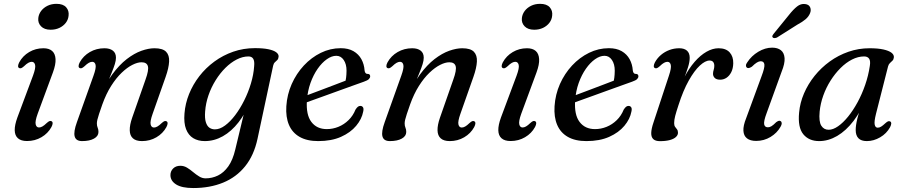

<svg xmlns="http://www.w3.org/2000/svg" viewBox="-20 -717 4664 990"><path d="M174.3 -130.7Q160.1 -91.6 164 -75.7Q167.8 -59.7 181.1 -59.7Q189.3 -59.7 198.6 -64.9Q207.8 -70 221.1 -82.8Q229.5 -90.4 235 -92.5Q240.5 -94.5 245.6 -92Q251.5 -89.1 251.4 -81.3Q251.2 -73.5 245.3 -62.1Q227.3 -29.1 193.8 -9.5Q160.2 10.2 119.4 10.2Q88.4 10.2 72.4 -4.1Q56.4 -18.3 55.9 -45.4Q55.5 -72.5 69.6 -111.2L150.3 -327.3Q164.9 -366.7 161 -382.5Q157.1 -398.3 143.5 -398.3Q135.6 -398.3 126.2 -393.2Q116.8 -388.2 103.5 -375.2Q95.1 -367.8 89.6 -365.7Q84.1 -363.7 79 -366Q73.1 -368.9 73.2 -376.7Q73.4 -384.5 79.3 -395.9Q97.1 -428.7 130.3 -448.5Q163.6 -468.2 203.8 -468.2Q232.9 -468.2 248.9 -454.2Q264.8 -440.1 266.4 -412.4Q268 -384.7 253 -343.8ZM241 -563.7Q208.6 -563.7 191.5 -581.4Q174.5 -599.2 177.5 -624.2Q179.6 -643.8 192 -660.5Q204.5 -677.1 225 -687.2Q245.4 -697.2 271.4 -697.2Q305.4 -697.2 321.2 -679.4Q336.9 -661.5 333.6 -636Q331.8 -615.8 319.3 -599.4Q306.7 -583 286.6 -573.3Q266.5 -563.7 241 -563.7Z M391 -366Q385.1 -368.9 385.2 -376.7Q385.4 -384.5 391.3 -395.9Q409.5 -428.9 443.3 -448.6Q477.2 -468.2 518.4 -468.2Q546 -468.2 562 -455.9Q577.9 -443.6 577.9 -419.5Q577.9 -405.2 572.2 -386.6Q566.4 -368 555.8 -341.8Q545.2 -315.6 529.9 -278.6Q514.6 -241.5 495.4 -190L493.4 -211.3Q522.3 -283.7 558.6 -333.1Q594.9 -382.4 633.6 -412.3Q672.3 -442.1 709.3 -455.2Q746.2 -468.2 776.5 -468.2Q818.7 -468.2 836.3 -450.3Q853.8 -432.3 852 -399.3Q850.2 -366.2 834.1 -320.6L767.1 -130.4Q753 -91 756.8 -75.2Q760.6 -59.4 773.9 -59.4Q782.1 -59.4 791.4 -64.6Q800.6 -69.7 813.9 -82.5Q822.3 -90.1 827.8 -92.2Q833.3 -94.2 838.4 -91.7Q844.3 -88.8 844.2 -81Q844 -73.2 838.1 -61.8Q820.1 -28.8 786.6 -9.2Q753 10.5 712.2 10.5Q681.2 10.5 665.4 -3.7Q649.6 -17.8 649 -44.9Q648.3 -72 661.6 -110.3L730.1 -306Q748.2 -355.8 742.5 -375.8Q736.8 -395.9 709.6 -395.9Q688.8 -395.9 662.1 -382.3Q635.4 -368.8 607.2 -341.8Q578.9 -314.8 553.1 -274Q527.3 -233.3 507.8 -179Q497 -148.1 490.7 -129.3Q484.4 -110.4 482 -99.5Q479.5 -88.5 479.5 -80.8Q479.5 -67.6 483.6 -58.6Q487.7 -49.5 487.7 -36.6Q487.7 -15.2 464.8 -2.4Q441.9 10.5 403.1 10.5Q371.7 10.5 365.1 -13.4Q358.5 -37.2 376.6 -87.2L462.3 -327.3Q476.5 -366.7 472.8 -382.5Q469.1 -398.3 455.5 -398.3Q447.6 -398.3 438.2 -393.2Q428.8 -388.2 415.5 -375.2Q407.1 -367.8 401.6 -365.7Q396.1 -363.7 391 -366Z M1307.8 -1.2Q1289.5 84 1244 140.4Q1198.4 196.9 1130.4 224.7Q1062.4 252.6 976.6 252.6Q917.4 252.6 888.1 234Q858.8 215.5 858.8 185.8Q858.8 165.8 872.7 151.8Q886.6 137.8 910.2 137.8Q928.4 137.8 944.4 147.5Q960.4 157.3 975.7 170.2Q991 183.1 1006.9 192.8Q1022.7 202.6 1040 202.6Q1073.7 202.6 1103.8 188Q1133.9 173.4 1157.2 140.8Q1180.4 108.1 1193.1 54L1256.7 -210.8L1272.7 -200.1Q1247 -133.9 1210.1 -86.6Q1173.2 -39.3 1128.9 -14.4Q1084.6 10.5 1035.9 10.5Q1001.4 10.5 976.4 -4.6Q951.4 -19.8 939.3 -51.3Q927.2 -82.7 931.2 -131.6Q935.1 -183 954.9 -232.2Q974.7 -281.3 1007.8 -324.2Q1041 -367 1085.3 -399.5Q1129.6 -432 1182.5 -450.4Q1235.4 -468.8 1294.5 -468.8Q1336.3 -468.8 1363.9 -463.1Q1391.4 -457.3 1404.6 -447.2Q1417.7 -437.1 1416.5 -424.6Q1415.5 -413.2 1409.6 -407.4Q1403.7 -401.7 1397.3 -395.8Q1390.9 -389.9 1388.4 -378.3ZM1037.7 -142.2Q1035 -107.3 1041.3 -87.2Q1047.5 -67 1059.8 -58.5Q1072.1 -50 1087.9 -50Q1113.4 -50 1140.3 -69.8Q1167.2 -89.5 1192.7 -123.3Q1218.2 -157.1 1239.2 -199.2Q1260.3 -241.3 1273.9 -286.9Q1287.6 -332.5 1290.4 -374.9Q1293.2 -401.6 1285.7 -413.8Q1278.3 -426 1261.2 -426Q1231.4 -426 1200.8 -410.4Q1170.2 -394.8 1142.3 -367.1Q1114.4 -339.4 1091.9 -303.2Q1069.3 -267.1 1055.1 -226Q1040.8 -184.9 1037.7 -142.2Z M1511.6 -206.3Q1511.6 -206.3 1530.2 -213.4Q1548.7 -220.4 1578.8 -231.6Q1608.8 -242.8 1643.6 -256Q1678.4 -269.2 1711.8 -281.9Q1745.2 -294.6 1770.1 -304.2L1758.5 -288.2Q1762.4 -300.4 1764.5 -316Q1766.6 -331.6 1766.8 -352.7Q1766.8 -386.2 1752.3 -407.7Q1737.8 -429.3 1714 -429.3Q1690.3 -429.3 1665.2 -411.6Q1640 -393.9 1618 -362.5Q1595.9 -331 1580.9 -289.1Q1565.9 -247.1 1562.5 -198.7Q1557.5 -125.2 1585.5 -88.3Q1613.5 -51.3 1665 -51.3Q1695.9 -51.3 1724.9 -63.1Q1753.9 -74.9 1777.1 -97.5Q1800.3 -120 1813.2 -152.2Q1820.5 -163.2 1826.2 -167.2Q1831.9 -171.1 1838.7 -170.9Q1846.9 -170.7 1851.6 -163.8Q1856.3 -156.9 1852.7 -141.5Q1845.6 -103.2 1816.5 -68.3Q1787.3 -33.3 1738.2 -11.4Q1689 10.5 1620.9 10.5Q1562.8 10.5 1524.9 -11.2Q1487 -32.9 1469.9 -73.2Q1452.8 -113.4 1456.4 -169.5Q1460.3 -229.7 1484.1 -283.6Q1508 -337.4 1546.7 -379.1Q1585.4 -420.7 1634.2 -444.6Q1683 -468.5 1736.6 -468.5Q1776 -468.5 1802.7 -453.1Q1829.3 -437.6 1843.5 -411.7Q1857.7 -385.7 1859.9 -353.7Q1860.7 -346.1 1864.3 -341Q1867.8 -336 1874.2 -336Q1881.4 -336.3 1885.1 -333.1Q1888.7 -329.9 1888.7 -323.6Q1888.7 -315.9 1882 -309.1Q1875.2 -302.3 1855.9 -295.6Q1835.5 -288.4 1802.8 -276.6Q1770.1 -264.9 1731.8 -251Q1693.5 -237.2 1655.4 -223.3Q1617.2 -209.5 1585.6 -198.2Q1553.9 -186.9 1534.8 -179.9Q1515.7 -172.9 1515.7 -172.9Z M1978 -366Q1972.1 -368.9 1972.2 -376.7Q1972.4 -384.5 1978.3 -395.9Q1996.5 -428.9 2030.3 -448.6Q2064.2 -468.2 2105.4 -468.2Q2133 -468.2 2149 -455.9Q2164.9 -443.6 2164.9 -419.5Q2164.9 -405.2 2159.2 -386.6Q2153.4 -368 2142.8 -341.8Q2132.2 -315.6 2116.9 -278.6Q2101.6 -241.5 2082.4 -190L2080.4 -211.3Q2109.3 -283.7 2145.6 -333.1Q2181.9 -382.4 2220.6 -412.3Q2259.3 -442.1 2296.3 -455.2Q2333.2 -468.2 2363.5 -468.2Q2405.7 -468.2 2423.3 -450.3Q2440.8 -432.3 2439 -399.3Q2437.2 -366.2 2421.1 -320.6L2354.1 -130.4Q2340 -91 2343.8 -75.2Q2347.6 -59.4 2360.9 -59.4Q2369.1 -59.4 2378.4 -64.6Q2387.6 -69.7 2400.9 -82.5Q2409.3 -90.1 2414.8 -92.2Q2420.3 -94.2 2425.4 -91.7Q2431.3 -88.8 2431.2 -81Q2431 -73.2 2425.1 -61.8Q2407.1 -28.8 2373.6 -9.2Q2340 10.5 2299.2 10.5Q2268.2 10.5 2252.4 -3.7Q2236.6 -17.8 2236 -44.9Q2235.3 -72 2248.6 -110.3L2317.1 -306Q2335.2 -355.8 2329.5 -375.8Q2323.8 -395.9 2296.6 -395.9Q2275.8 -395.9 2249.1 -382.3Q2222.4 -368.8 2194.2 -341.8Q2165.9 -314.8 2140.1 -274Q2114.3 -233.3 2094.8 -179Q2084 -148.1 2077.7 -129.3Q2071.4 -110.4 2069 -99.5Q2066.5 -88.5 2066.5 -80.8Q2066.5 -67.6 2070.6 -58.6Q2074.7 -49.5 2074.7 -36.6Q2074.7 -15.2 2051.8 -2.4Q2028.9 10.5 1990.1 10.5Q1958.7 10.5 1952.1 -13.4Q1945.5 -37.2 1963.6 -87.2L2049.3 -327.3Q2063.5 -366.7 2059.8 -382.5Q2056.1 -398.3 2042.5 -398.3Q2034.6 -398.3 2025.2 -393.2Q2015.8 -388.2 2002.5 -375.2Q1994.1 -367.8 1988.6 -365.7Q1983.1 -363.7 1978 -366Z M2667.8 -130.7Q2653.6 -91.6 2657.5 -75.7Q2661.3 -59.7 2674.6 -59.7Q2682.8 -59.7 2692.1 -64.9Q2701.3 -70 2714.6 -82.8Q2723 -90.4 2728.5 -92.5Q2734 -94.5 2739.1 -92Q2745 -89.1 2744.9 -81.3Q2744.7 -73.5 2738.8 -62.1Q2720.8 -29.1 2687.3 -9.5Q2653.7 10.2 2612.9 10.2Q2581.9 10.2 2565.9 -4.1Q2549.9 -18.3 2549.4 -45.4Q2549 -72.5 2563.1 -111.2L2643.8 -327.3Q2658.4 -366.7 2654.5 -382.5Q2650.6 -398.3 2637 -398.3Q2629.1 -398.3 2619.7 -393.2Q2610.3 -388.2 2597 -375.2Q2588.6 -367.8 2583.1 -365.7Q2577.6 -363.7 2572.5 -366Q2566.6 -368.9 2566.7 -376.7Q2566.9 -384.5 2572.8 -395.9Q2590.6 -428.7 2623.8 -448.5Q2657.1 -468.2 2697.3 -468.2Q2726.4 -468.2 2742.4 -454.2Q2758.3 -440.1 2759.9 -412.4Q2761.5 -384.7 2746.5 -343.8ZM2734.5 -563.7Q2702.1 -563.7 2685 -581.4Q2668 -599.2 2671 -624.2Q2673.1 -643.8 2685.5 -660.5Q2698 -677.1 2718.5 -687.2Q2738.9 -697.2 2764.9 -697.2Q2798.9 -697.2 2814.7 -679.4Q2830.4 -661.5 2827.1 -636Q2825.3 -615.8 2812.8 -599.4Q2800.2 -583 2780.1 -573.3Q2760 -563.7 2734.5 -563.7Z M2894.6 -206.3Q2894.6 -206.3 2913.2 -213.4Q2931.7 -220.4 2961.8 -231.6Q2991.8 -242.8 3026.6 -256Q3061.4 -269.2 3094.8 -281.9Q3128.2 -294.6 3153.1 -304.2L3141.5 -288.2Q3145.4 -300.4 3147.5 -316Q3149.6 -331.6 3149.8 -352.7Q3149.8 -386.2 3135.3 -407.7Q3120.8 -429.3 3097 -429.3Q3073.3 -429.3 3048.2 -411.6Q3023 -393.9 3001 -362.5Q2978.9 -331 2963.9 -289.1Q2948.9 -247.1 2945.5 -198.7Q2940.5 -125.2 2968.5 -88.3Q2996.5 -51.3 3048 -51.3Q3078.9 -51.3 3107.9 -63.1Q3136.9 -74.9 3160.1 -97.5Q3183.3 -120 3196.2 -152.2Q3203.5 -163.2 3209.2 -167.2Q3214.9 -171.1 3221.7 -170.9Q3229.9 -170.7 3234.6 -163.8Q3239.3 -156.9 3235.7 -141.5Q3228.6 -103.2 3199.5 -68.3Q3170.3 -33.3 3121.2 -11.4Q3072 10.5 3003.9 10.5Q2945.8 10.5 2907.9 -11.2Q2870 -32.9 2852.9 -73.2Q2835.8 -113.4 2839.4 -169.5Q2843.3 -229.7 2867.1 -283.6Q2891 -337.4 2929.7 -379.1Q2968.4 -420.7 3017.2 -444.6Q3066 -468.5 3119.6 -468.5Q3159 -468.5 3185.7 -453.1Q3212.3 -437.6 3226.5 -411.7Q3240.7 -385.7 3242.9 -353.7Q3243.7 -346.1 3247.3 -341Q3250.8 -336 3257.2 -336Q3264.4 -336.3 3268.1 -333.1Q3271.7 -329.9 3271.7 -323.6Q3271.7 -315.9 3265 -309.1Q3258.2 -302.3 3238.9 -295.6Q3218.5 -288.4 3185.8 -276.6Q3153.1 -264.9 3114.8 -251Q3076.5 -237.2 3038.4 -223.3Q3000.2 -209.5 2968.6 -198.2Q2936.9 -186.9 2917.8 -179.9Q2898.7 -172.9 2898.7 -172.9Z M3356.8 -366Q3350.9 -368.9 3351 -376.7Q3351.2 -384.5 3357.1 -395.9Q3369.2 -417.9 3388.5 -434.1Q3407.8 -450.3 3431.9 -459.3Q3456 -468.2 3482.4 -468.2Q3508.1 -468.2 3522.2 -455.8Q3536.3 -443.3 3536.3 -418.9Q3536.3 -398 3527.5 -370.1Q3518.7 -342.2 3507 -312.3Q3495.2 -282.3 3485.7 -255.2Q3476.2 -228 3475 -208.9L3466.8 -209.7Q3483.2 -268.8 3507.7 -316.6Q3532.2 -364.3 3561.7 -398.2Q3591.1 -432 3622.8 -450.1Q3654.4 -468.2 3685.1 -468.2Q3723 -468.2 3742.3 -446.9Q3761.6 -425.6 3760.8 -390.6Q3760.2 -364.1 3750.7 -345.1Q3741.1 -326.1 3726.2 -316.1Q3711.2 -306.1 3693.6 -306.1Q3674.4 -306.1 3665.5 -315Q3656.5 -324 3656.5 -335.9Q3656.5 -346.5 3659.8 -356.4Q3663.1 -366.4 3663.1 -377.6Q3663.1 -390 3657.3 -397.4Q3651.4 -404.9 3638.6 -404.9Q3616.6 -404.9 3588.4 -378.8Q3560.2 -352.7 3531.4 -301.6Q3502.6 -250.4 3478.4 -174.8Q3466.8 -139.9 3461.5 -119.3Q3456.1 -98.6 3456.1 -82.2Q3456.1 -69.7 3461 -63Q3465.8 -56.2 3470.8 -50.1Q3475.8 -43.9 3475.8 -32.3Q3475.8 -20.5 3465.2 -10.6Q3454.5 -0.6 3433.9 5.1Q3413.2 10.8 3382.8 10.8Q3359.6 10.8 3348.5 0.3Q3337.4 -10.2 3337.9 -31.6Q3338.5 -53 3349.6 -85.7L3429.3 -327.3Q3442.6 -366.7 3438.7 -382.5Q3434.9 -398.3 3421.3 -398.3Q3413.4 -398.3 3404 -393.2Q3394.6 -388.2 3381.3 -375.2Q3372.9 -367.8 3367.4 -365.7Q3361.9 -363.7 3356.8 -366Z M3939.6 -60.6Q3923.1 -60.6 3920.2 -76.3Q3917.3 -91.9 3932.8 -133.4L4010 -346.5Q4027.5 -389.6 4025.5 -417.1Q4023.5 -444.7 4006.6 -458Q3989.6 -471.3 3961.4 -471.3Q3925.2 -471.3 3889.8 -450.1Q3854.5 -428.8 3833.1 -395.7Q3826.2 -386.8 3826.4 -378.8Q3826.7 -370.9 3832.6 -367.3Q3837.7 -364.9 3843.7 -366.8Q3849.8 -368.7 3857 -373.3Q3872 -388.3 3882.8 -394.7Q3893.6 -401.2 3902.3 -401.2Q3919.3 -401.2 3921.4 -384.4Q3923.5 -367.6 3906.4 -322.9L3827.5 -107.9Q3811.7 -68.9 3813.2 -42.8Q3814.7 -16.7 3831.6 -3.6Q3848.6 9.6 3879 9.6Q3919.3 9.6 3953 -10.8Q3986.7 -31.2 4004.7 -63.3Q4010.9 -73.6 4010.8 -81.3Q4010.6 -89 4005.1 -92.4Q3999.8 -95.7 3994.4 -93.7Q3988.9 -91.7 3982.4 -87.1Q3967.6 -72.2 3958.1 -66.4Q3948.6 -60.6 3939.6 -60.6ZM4048.4 -640.3Q4070.2 -668 4089.9 -683.6Q4109.5 -699.2 4131.6 -696.1Q4150.8 -693.9 4157.2 -679.6Q4163.5 -665.3 4156.9 -649.2Q4149.8 -631.3 4133.7 -617.6Q4117.6 -603.9 4092 -590.3L3986.3 -523.5Q3980.1 -520.8 3973.7 -520.6Q3967.3 -520.3 3964.4 -524.1Q3960.5 -528.5 3963.4 -534Q3966.2 -539.5 3970.9 -545Z M4496.9 -130.2Q4486.7 -89.5 4490.2 -74.1Q4493.7 -58.6 4505.5 -58.6Q4514.3 -58.6 4523.1 -63.9Q4531.9 -69.2 4545.2 -81.7Q4553.6 -89.3 4559.1 -91.4Q4564.6 -93.4 4569.7 -90.9Q4575.6 -88 4575.5 -80.2Q4575.3 -72.4 4569.4 -61Q4551.6 -28.4 4518.3 -9Q4484.9 10.5 4449.7 10.5Q4420.7 10.5 4406.5 -4Q4392.2 -18.5 4392.2 -46.4Q4392.2 -58 4394.1 -72Q4396 -85.9 4400.9 -106.5Q4405.8 -127.1 4414.9 -158Q4424 -188.9 4438.1 -234.1L4447.6 -216.9Q4420.1 -144.4 4381.1 -93.5Q4342.1 -42.6 4296.6 -16Q4251.1 10.5 4203.9 10.5Q4151 10.5 4122 -24.8Q4093 -60.1 4100.4 -136.7Q4104.9 -186.9 4125.6 -235.2Q4146.3 -283.4 4180.2 -325.7Q4214.1 -367.9 4258.4 -400Q4302.7 -432 4354.8 -450.1Q4407 -468.2 4463.7 -468.2Q4506.4 -468.2 4534.6 -462Q4562.7 -455.8 4576.5 -445.3Q4590.2 -434.7 4589 -421.3Q4588 -410.5 4581.8 -404.3Q4575.5 -398.1 4568.8 -391.9Q4562 -385.7 4559.1 -374.7ZM4206.3 -141.3Q4201.5 -89.8 4214.8 -68.9Q4228 -47.9 4252.6 -47.9Q4275.4 -47.9 4301.3 -65.9Q4327.1 -83.8 4353.1 -115.8Q4379 -147.8 4401.7 -189.5Q4424.4 -231.1 4441 -279.1Q4457.7 -327.1 4465 -377Q4469.3 -402.8 4461.4 -414.4Q4453.5 -426 4435.8 -426Q4404.5 -426 4373.3 -410.1Q4342.1 -394.2 4313.9 -366Q4285.7 -337.9 4262.7 -301.6Q4239.7 -265.3 4225 -224.2Q4210.3 -183.1 4206.3 -141.3Z"/></svg>

Font: Fraunces Wonky
Style: Italic
Weight: 900
Italic angle: -16°
Version: Version 1.000;[b76b70a41]